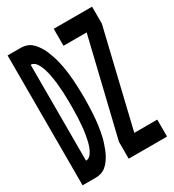

<svg xmlns="http://www.w3.org/2000/svg" viewBox="-178 -838 855 941"><g transform="rotate(-30 250.0 -367.5)"><path d="M272 0V-96L403 -639H272V-735H489V-639L359 -96H489V0ZM11 0V-735H86Q101 -735 116 -730.5Q131 -726 143 -716Q155 -706 164 -694Q173 -682 180.5 -668.5Q188 -655 193.5 -640.5Q199 -626 204 -611.5Q209 -597 212.5 -582Q216 -567 219 -551.5Q222 -536 224 -521Q226 -506 227.5 -490.5Q229 -475 230 -460Q231 -445 231.5 -429.5Q232 -414 232.5 -398.5Q233 -383 233 -368Q233 -352 232.5 -336.5Q232 -321 231.5 -305.5Q231 -290 230 -275Q229 -260 227.5 -244.5Q226 -229 224 -214Q222 -199 219 -183.5Q216 -168 212.5 -153Q209 -138 204 -123.5Q199 -109 193.5 -94.5Q188 -80 180.5 -66.5Q173 -53 164 -41Q155 -29 143 -19Q131 -9 116 -4.5Q101 0 86 0ZM86 -96Q95 -96 103 -101Q111 -106 116.5 -114Q122 -122 126 -130Q130 -138 133 -146.5Q136 -155 138.5 -164Q141 -173 143 -182.5Q145 -192 146.5 -201Q148 -210 149.5 -219Q151 -228 152 -237.5Q153 -247 153.5 -256Q154 -265 155 -274.5Q156 -284 156.5 -293Q157 -302 157 -311.5Q157 -321 157.5 -330.5Q158 -340 158 -349Q158 -358 158 -368Q158 -377 158 -386Q158 -395 157.5 -404.5Q157 -414 157 -423.5Q157 -433 156.5 -442Q156 -451 155 -460.5Q154 -470 153.5 -479Q153 -488 152 -497.5Q151 -507 149.5 -516Q148 -525 146.5 -534Q145 -543 143 -552.5Q141 -562 138.5 -571Q136 -580 133 -588.5Q130 -597 126 -605Q122 -613 116.5 -621Q111 -629 103 -634Q95 -639 86 -639Z"/></g></svg>

Font: Iosevka SS04
Style: Bold
Weight: 700
Monospace: yes
Designer: Belleve Invis
Foundry: Belleve Invis
Version: Version 19.0.0; ttfautohint (v1.8.4)